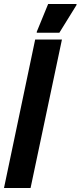

<svg xmlns="http://www.w3.org/2000/svg" viewBox="-34 -941 403 961"><path d="M-14 0 142 -743H276L119 0ZM150 -777V-782L207 -921H349V-916L263 -777Z"/></svg>

Font: Saira Condensed ExtraBold
Style: Italic
Weight: 800
Width: 3
Italic angle: -12°
Designer: Hector Gatti with collaboration of the Omnibus-Type team
Foundry: Omnibus-Type
Version: Version 1.101